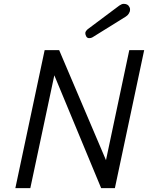

<svg xmlns="http://www.w3.org/2000/svg" viewBox="-20 -969 763 989"><path d="M59.1 0 210 -710.9H284.7L525.9 -144L646 -710.9H722.7L571.8 0H501L259.8 -581.1L136.2 0ZM456.5 -776.9Q449.7 -772.5 439.5 -772.5Q429.2 -772.5 424.3 -781.2Q419.4 -790 419.4 -798.6Q419.4 -807.1 431.6 -818.4L594.7 -940.4Q607.4 -949.2 616.7 -949.2Q638.2 -949.2 645.5 -934.6Q649.9 -927.7 649.9 -922.4Q649.9 -917 649.4 -913.8Q648.9 -910.6 648.4 -909.2Q647 -906.2 643.6 -899.2Q640.1 -892.1 628.4 -883.8Z"/></svg>

Font: Tuffy
Style: Italic
Weight: 400
Italic angle: -12°
Designer: Thatcher Ulrich, Karoly Barta and Michael Everson
Version: Version 001.271